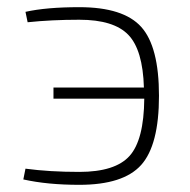

<svg xmlns="http://www.w3.org/2000/svg" viewBox="-20 -506 529 535"><path d="M57 -444 51 -473Q109 -486 201 -486Q324 -486 373.5 -431Q423 -376 423 -239Q423 -102 373.5 -46.5Q324 9 201 9Q112 9 45 -6L51 -36Q118 -27 201 -27Q301 -27 341 -71.5Q381 -116 382 -231H129V-262H381Q378 -367 337.5 -409Q297 -451 201 -451Q124 -451 57 -444Z"/></svg>

Font: Exo 2.0 Extra Light
Style: Regular
Weight: 250
Designer: Natanael Gama
Version: Version 1.001;PS 001.001;hotconv 1.0.70;makeotf.lib2.5.58329